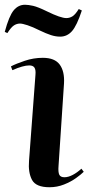

<svg xmlns="http://www.w3.org/2000/svg" viewBox="-32 -773 377 807"><path d="M117 -458Q119 -479 113 -488.5Q107 -498 91 -498Q65 -498 20 -478L14 -494Q35 -505 72 -517.5Q109 -530 148 -530Q198 -530 219 -501.5Q240 -473 237 -422L214 -75Q212 -50 217 -39Q222 -28 239 -28Q255 -28 274 -38Q293 -48 310 -64L320 -51Q309 -40 287.5 -24.5Q266 -9 237 2.5Q208 14 176 14Q119 14 102.5 -17Q86 -48 90 -97ZM221 -619Q202 -619 182 -625.5Q162 -632 135 -645Q105 -660 83.5 -667Q62 -674 52 -674Q39 -674 27 -666.5Q15 -659 -1 -634L-12 -639Q6 -706 25.5 -729.5Q45 -753 73 -753Q87 -753 107 -748.5Q127 -744 166 -725Q223 -697 247 -697Q260 -697 272 -704Q284 -711 299 -735L312 -729Q291 -665 270.5 -642Q250 -619 221 -619Z"/></svg>

Font: Literata 72pt SemiBold
Style: Italic
Weight: 600
Italic angle: -2°
Designer: Latin by Veronika Burian and Jose Scaglione. Greek by Irene Vlachou. Cyrillic by Vera Evstafieva
Foundry: TypeTogether
Version: Version 3.002